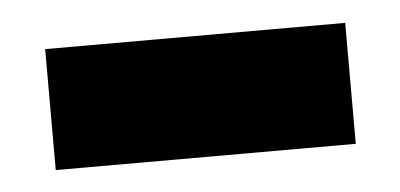

<svg xmlns="http://www.w3.org/2000/svg" viewBox="-27 -424 425 204"><g transform="rotate(-5 186.0 -321.5)"><path d="M346 -257H26V-386H346Z"/></g></svg>

Font: Open Sauce Sans ExtraBold
Style: Regular
Weight: 800
Designer: Alfredo Marco Pradil
Foundry: Creative Sauce Fz LLC
Version: Version 1.477